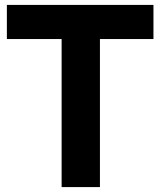

<svg xmlns="http://www.w3.org/2000/svg" viewBox="-20 -762 653 782"><path d="M231 -603V0H387V-603H605V-742H8V-603Z"/></svg>

Font: Cheyenne Sans
Style: Bold
Weight: 700
Designer: The Public Sans project authors (U.S. Web Design System), Libre Franklin designed by Pablo Impallari and Rodrigo Fuenzal
Foundry: The Cheyenne Sans Project Authors
Version: Version 2.007